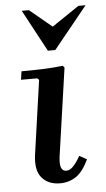

<svg xmlns="http://www.w3.org/2000/svg" viewBox="-53 -755 442 800"><g transform="rotate(-5 168.0 -355.0)"><path d="M255 -97 286 -80Q262 -29 232.5 -9.5Q203 10 166 10Q117 10 90 -21.5Q63 -53 72 -118L116 -427L109 -434H41L46 -469Q89 -469 134 -470.5Q179 -472 219 -477L226 -469L173 -100Q169 -67 175.5 -53.5Q182 -40 196 -40Q212 -40 226.5 -56Q241 -72 255 -97ZM306 -720H336L194 -545H163L69 -720H99L192 -643Z"/></g></svg>

Font: Brygada 1918 SemiBold
Style: Italic
Weight: 600
Italic angle: -8°
Designer: Mateusz Machalski | Borys Kosmynka | Przemek Hoffer
Foundry: NIEPODLEGLA 2018
Version: Version 3.006